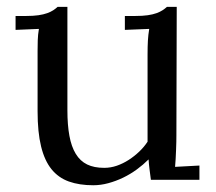

<svg xmlns="http://www.w3.org/2000/svg" viewBox="-20 -530 637 566"><path d="M415 -368.7Q415 -393.1 416 -410.4Q417 -427.7 419.9 -444.8L348.1 -441.9V-482.9H378.9Q400.4 -482.9 415.5 -485.1Q430.7 -487.3 441.4 -491.2Q452.1 -495.1 459.2 -499.8Q466.3 -504.4 472.2 -509.8H501L500 -131.8Q500 -124 499.8 -112.1Q499.5 -100.1 499 -87.2Q498.5 -74.2 497.8 -61.3Q497.1 -48.3 496.1 -38.1L567.9 -42V0H424.8Q422.4 -17.1 420.7 -31.5Q418.9 -45.9 418 -60.1Q402.3 -44.4 383.3 -30.5Q364.3 -16.6 343 -6.3Q321.8 3.9 299.3 10Q276.9 16.1 254.9 16.1Q213.9 16.1 183.1 5.1Q152.3 -5.9 131.8 -31.2Q111.3 -56.6 101.1 -98.4Q90.8 -140.1 90.8 -202.1V-379.9Q90.8 -395.5 91.3 -411.6Q91.8 -427.7 94.7 -444.8L25.9 -441.9V-482.9H57.1Q78.1 -482.9 93.3 -485.1Q108.4 -487.3 119.1 -491.2Q129.9 -495.1 137 -499.8Q144 -504.4 149.9 -509.8H178.7V-205.1Q178.7 -161.6 184.6 -129.6Q190.4 -97.7 203.4 -76.4Q216.3 -55.2 236.8 -45.2Q257.3 -35.2 287.1 -35.2Q306.2 -35.2 324.5 -41.5Q342.8 -47.9 359.4 -58.6Q376 -69.3 390.4 -83Q404.8 -96.7 415 -112.3V-153.8Z"/></svg>

Font: Lora
Style: Regular
Weight: 400
Designer: Olga Karpushina, Alexei Vanyashin
Foundry: Cyreal (www.cyreal.org, a@cyreal.org)
Version: Version 1.014